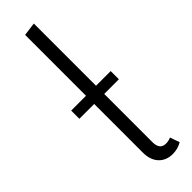

<svg xmlns="http://www.w3.org/2000/svg" viewBox="-260 -746 760 760"><g transform="rotate(-45 120.5 -366.0)"><path d="M231 -349.1H148.9V-79.1Q148.9 -37.1 183.1 -37.1Q197.3 -37.1 210.9 -43L225.1 -2.9Q201.2 11.2 172.9 11.2Q136.7 11.2 114.7 -12.2Q92.8 -35.6 92.8 -77.1V-349.1H9.8V-395H92.8V-735.8L148.9 -743.2V-395H231Z"/></g></svg>

Font: Fira Sans Compressed Light
Style: Regular
Weight: 300
Width: 1
Designer: Carrois Corporate & Edenspiekermann AG
Foundry: Carrois Corporate GbR & Edenspiekermann AG
Version: Version 4.203;PS 004.203;hotconv 1.0.88;makeotf.lib2.5.64775